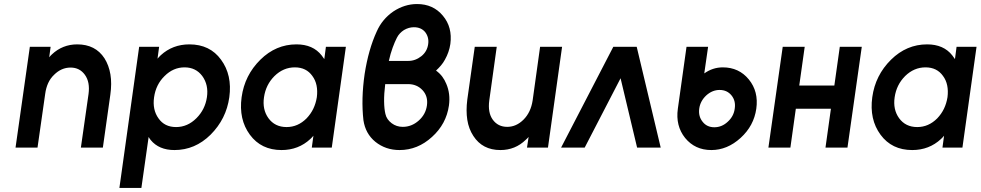

<svg xmlns="http://www.w3.org/2000/svg" viewBox="-20 -732 4862 952"><path d="M490 0 527 -262Q535 -318 527.5 -363Q520 -408 498 -443Q453 -512 363 -512Q290 -512 237 -462Q234 -459 230.5 -455.5Q227 -452 224 -448L231 -500H128L57 0H166L204 -266Q212 -327 248 -361Q284 -397 330 -397Q375 -397 401 -361Q427 -325 419 -266L381 0Z M769 -500 761 -441Q765 -446 769 -450Q773 -454 777 -458Q836 -512 919 -512Q1021 -512 1076 -436Q1132 -360 1117 -250Q1102 -142 1024 -64Q947 12 845 12Q768 12 727 -38Q724 -42 721.5 -45.5Q719 -49 717 -53L681 200H572L670 -500ZM853 -102Q910 -102 954 -146Q997 -189 1006 -250Q1015 -311 983 -355Q951 -398 895 -398Q839 -398 796 -355Q753 -313 744 -250Q735 -188 766 -145Q796 -102 853 -102Z M1596 -500 1588 -439Q1585 -443 1581.5 -448Q1578 -453 1575 -457Q1532 -512 1450 -512Q1348 -512 1271 -436Q1193 -359 1178 -250Q1163 -140 1219 -64Q1275 12 1376 12Q1460 12 1519 -43Q1523 -47 1527 -51Q1531 -55 1534 -59L1526 0H1625L1695 -500ZM1442 -398Q1499 -398 1529 -355Q1544 -335 1549.5 -308.5Q1555 -282 1551 -250Q1546 -219 1533.5 -193Q1521 -167 1500 -145Q1457 -102 1401 -102Q1343 -102 1311 -146Q1280 -189 1289 -250Q1298 -312 1341 -355Q1385 -398 1442 -398Z M2048 -712Q1986 -712 1930 -675Q1875 -637 1848 -576Q1807 -487 1788 -365Q1779 -303 1777.5 -246Q1776 -189 1782 -136Q1792 -69 1841 -29Q1892 12 1961 12Q2051 12 2122 -53Q2193 -117 2206 -209Q2214 -267 2193 -316Q2185 -336 2172.5 -352.5Q2160 -369 2142 -382Q2155 -394 2166.5 -407.5Q2178 -421 2186 -436Q2207 -473 2213 -514Q2224 -597 2176 -654Q2128 -712 2048 -712ZM2032 -597Q2068 -597 2088 -573Q2108 -547 2103 -513Q2098 -477 2070 -454Q2040 -430 2005 -430H1908Q1916 -466 1927 -496Q1938 -526 1948 -545Q1954 -557 1963 -566.5Q1972 -576 1983 -583Q2007 -597 2032 -597ZM1890 -315H2003Q2047 -315 2075 -285Q2103 -255 2097 -210Q2091 -165 2056 -134Q2021 -103 1977 -103Q1946 -103 1922 -121Q1910 -130 1902 -141.5Q1894 -153 1891 -167Q1885 -192 1884.5 -229Q1884 -266 1890 -315Z M2334 -500 2297 -238Q2290 -183 2297 -138Q2304 -93 2327 -58Q2372 12 2461 12Q2535 12 2587 -39Q2591 -42 2594 -45.5Q2597 -49 2601 -53L2593 0H2697L2767 -500H2658L2621 -234Q2612 -175 2576 -139Q2540 -103 2495 -103Q2449 -103 2423 -139Q2398 -174 2406 -234L2443 -500Z M2762 0 3021 -500H3137L3256 0H3139L3057 -344L2879 0Z M3548 -286Q3585 -286 3607 -259Q3629 -232 3623 -193Q3618 -155 3588 -128Q3559 -101 3522 -101Q3485 -101 3464 -128Q3442 -155 3447 -193Q3452 -231 3482 -259Q3512 -286 3548 -286ZM3564 -398Q3539 -398 3516 -390.5Q3493 -383 3472 -368L3491 -500H3384L3341 -193Q3329 -108 3377 -48Q3426 12 3507 12Q3586 12 3652 -48Q3718 -108 3730 -193Q3742 -278 3693 -338Q3644 -398 3564 -398Z M3790 0H3899L3926 -193H4100L4073 0H4182L4253 -500H4144L4117 -308H3943L3970 -500H3861Z M4723 -500 4715 -439Q4712 -443 4708.5 -448Q4705 -453 4702 -457Q4659 -512 4577 -512Q4475 -512 4398 -436Q4320 -359 4305 -250Q4290 -140 4346 -64Q4402 12 4503 12Q4587 12 4646 -43Q4650 -47 4654 -51Q4658 -55 4661 -59L4653 0H4752L4822 -500ZM4569 -398Q4626 -398 4656 -355Q4671 -335 4676.5 -308.5Q4682 -282 4678 -250Q4673 -219 4660.5 -193Q4648 -167 4627 -145Q4584 -102 4528 -102Q4470 -102 4438 -146Q4407 -189 4416 -250Q4425 -312 4468 -355Q4512 -398 4569 -398Z"/></svg>

Font: Unageo
Style: SemiBold-Italic
Weight: 600
Designer: Richard Sepsi
Foundry: Richard Sepsi
Version: Version 2.000